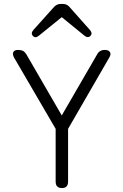

<svg xmlns="http://www.w3.org/2000/svg" viewBox="-20 -953 625 973"><path d="M294 0Q262 0 262 -33V-300L52 -660Q42 -678 47.5 -689Q53 -700 72 -700Q88 -700 97.5 -694.5Q107 -689 114 -677L293 -368L472 -677Q484 -700 511 -700Q531 -700 537.5 -688.5Q544 -677 533 -660L325 -300V-33Q325 0 294 0ZM255 -919Q269 -933 287 -933H299Q318 -933 331 -919L435 -802Q451 -784 438 -771Q425 -758 407 -773L293 -866L178 -773Q159 -757 147 -771Q134 -784 150 -802Z"/></svg>

Font: Zen Maru Gothic
Style: Regular
Weight: 400
Designer: Yoshimichi Ohira
Foundry: Positype
Version: Version 1.002